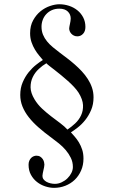

<svg xmlns="http://www.w3.org/2000/svg" viewBox="-20 -697 540 912"><path d="M353.5 -256.3Q344.7 -270 331.3 -284.4Q317.9 -298.8 302.2 -312.7Q286.6 -326.7 270.5 -339.8Q254.4 -353 240.2 -364Q226.1 -375 215.3 -383.3Q204.6 -391.6 200.2 -396.5Q181.6 -385.7 163.8 -369.1Q146 -352.5 135.5 -330.6Q125 -308.6 125.2 -282.2Q125.5 -255.9 144 -225.1Q158.7 -200.7 179.9 -180.9Q201.2 -161.1 223.6 -144Q246.1 -127 266.6 -111.6Q287.1 -96.2 300.3 -81.5Q318.8 -93.8 336.9 -110.6Q355 -127.4 365.2 -149.4Q375.5 -171.4 374.3 -198Q373 -224.6 353.5 -256.3ZM424.3 -234.9Q424.3 -201.2 412.8 -174.3Q401.4 -147.5 384.8 -126.7Q368.2 -106 349.6 -91.6Q331.1 -77.1 316.9 -68.4Q325.2 -59.1 335.4 -47.4Q345.7 -35.6 355 -20.3Q364.3 -4.9 370.4 13.9Q376.5 32.7 376.5 56.2Q376.5 87.4 365.2 113Q354 138.7 335 157Q315.9 175.3 290.5 185.3Q265.1 195.3 236.8 195.3Q216.3 195.3 194.8 188.2Q173.3 181.2 155.8 167.5Q138.2 153.8 127 133.3Q115.7 112.8 115.7 85.4Q115.7 74.7 119.1 66.7Q122.6 58.6 127.9 53.2Q133.3 47.9 139.9 45.2Q146.5 42.5 153.3 42.5Q164.1 42.5 171.4 47.4Q178.7 52.2 183.1 58.8Q187.5 65.4 189.2 72.8Q190.9 80.1 190.9 84.5Q190.9 89.8 189.5 96.9Q188 104 186.3 111.6Q184.6 119.1 183.1 126.5Q181.6 133.8 181.6 138.7Q181.6 147.9 187 155Q192.4 162.1 200.9 166.7Q209.5 171.4 220 173.8Q230.5 176.3 240.7 176.3Q257.3 176.3 272.9 168.9Q288.6 161.6 300.3 150.1Q312 138.7 319.1 124.5Q326.2 110.4 326.2 96.2Q326.2 72.8 316.4 52.7Q306.6 32.7 292 15.6Q277.3 -1.5 259.8 -15.6Q242.2 -29.8 226.1 -41.5Q191.4 -66.9 163.6 -91.3Q135.7 -115.7 116.5 -140.4Q97.2 -165 86.7 -191.2Q76.2 -217.3 76.2 -246.1Q76.2 -279.3 87.9 -306.4Q99.6 -333.5 116.2 -354Q132.8 -374.5 151.4 -389.2Q169.9 -403.8 183.6 -412.1Q176.3 -420.9 165.8 -433.3Q155.3 -445.8 145.8 -461.7Q136.2 -477.5 129.6 -496.8Q123 -516.1 123 -539.1Q123 -574.7 137.5 -600.8Q151.9 -627 172.9 -643.8Q193.8 -660.6 218 -668.7Q242.2 -676.8 261.7 -676.8Q285.6 -676.8 307.9 -669.4Q330.1 -662.1 347.4 -648.2Q364.7 -634.3 375.2 -614.3Q385.7 -594.2 385.7 -568.8Q385.7 -548.3 374.5 -536.4Q363.3 -524.4 347.2 -524.4Q338.4 -524.4 331.3 -527.8Q324.2 -531.2 319.1 -536.6Q314 -542 311.3 -548.6Q308.6 -555.2 308.6 -562Q308.6 -565.4 309.8 -571.3Q311 -577.1 312.3 -583.5Q313.5 -589.8 314.7 -596.4Q315.9 -603 315.9 -608.9Q315.9 -628.9 302 -642.3Q288.1 -655.8 261.7 -655.8Q241.7 -655.8 226.1 -648.7Q210.4 -641.6 199.5 -629.6Q188.5 -617.7 182.9 -602.3Q177.2 -586.9 177.2 -570.3Q177.2 -549.3 184.3 -532.2Q191.4 -515.1 203.4 -500.5Q215.3 -485.8 231.2 -472.7Q247.1 -459.5 264.6 -446.3Q280.8 -434.1 298.8 -420.4Q316.9 -406.7 334.7 -391.1Q352.5 -375.5 368.7 -358.2Q384.8 -340.8 397.2 -321.5Q409.7 -302.2 417 -280.5Q424.3 -258.8 424.3 -234.9Z"/></svg>

Font: Doulos SIL APac
Style: Regular
Weight: 400
Designer: Walt Agee, Victor Gaultney, Peter Martin, Debbi Hosken, Becca Hirsbrunner
Foundry: SIL International
Version: Version 5.000